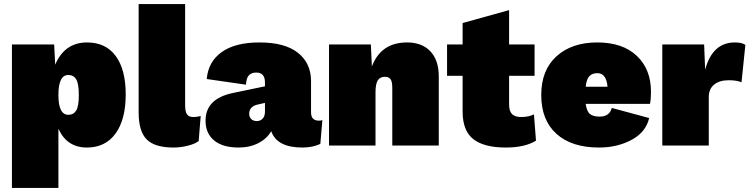

<svg xmlns="http://www.w3.org/2000/svg" viewBox="-20 -720 3708 950"><path d="M411 -510Q503 -510 552.5 -443Q602 -376 602 -253Q602 -128 551.5 -59Q501 10 410 10Q311 10 269 -83V210H39V-500H248L253 -400Q300 -510 411 -510ZM318 -152Q344 -152 357 -173Q370 -194 370 -250Q370 -306 357 -327.5Q344 -349 318 -349Q269 -349 269 -250Q269 -152 318 -152Z M896 -700V-199Q896 -168 905 -154.5Q914 -141 937 -141Q955 -141 973 -146L963 -22Q945 -8 909 1Q873 10 839 10Q746 10 706 -30Q666 -70 666 -164V-700Z M1558 -123Q1569 -123 1575 -126L1565 -8Q1527 10 1476 10Q1350 10 1322 -71Q1301 -34 1258.5 -12Q1216 10 1161 10Q1082 10 1039.5 -25Q997 -60 997 -123Q997 -232 1133 -260L1291 -293V-312Q1291 -361 1248 -361Q1225 -361 1212 -348Q1199 -335 1197 -301L1003 -329Q1010 -414 1076.5 -462Q1143 -510 1264 -510Q1390 -510 1454.5 -458.5Q1519 -407 1519 -319V-164Q1519 -123 1558 -123ZM1251 -121Q1268 -121 1279.5 -133Q1291 -145 1291 -167V-211L1252 -202Q1213 -192 1213 -157Q1213 -141 1223 -131Q1233 -121 1251 -121Z M1994 -510Q2068 -510 2109.5 -466Q2151 -422 2151 -342V0H1921V-285Q1921 -316 1912.5 -328Q1904 -340 1885 -340Q1860 -340 1849 -322Q1838 -304 1838 -264V0H1608V-500H1815L1820 -391Q1865 -510 1994 -510Z M2622 -154 2632 -24Q2577 10 2483 10Q2375 10 2322 -31.5Q2269 -73 2269 -168V-345H2192V-500H2269V-606L2499 -670V-500H2625V-345H2499V-204Q2499 -170 2513.5 -155.5Q2528 -141 2559 -141Q2596 -141 2622 -154Z M3201 -266Q3201 -228 3196 -206H2878Q2883 -169 2899 -156Q2915 -143 2947 -143Q2996 -143 3007 -186L3192 -136Q3176 -66 3105 -28Q3034 10 2944 10Q2808 10 2733 -58Q2658 -126 2658 -250Q2658 -373 2733.5 -441.5Q2809 -510 2935 -510Q3061 -510 3131 -443.5Q3201 -377 3201 -266ZM2936 -358Q2910 -358 2896 -343Q2882 -328 2878 -291H2986Q2980 -358 2936 -358Z M3257 0V-500H3464L3469 -375Q3505 -510 3616 -510Q3651 -510 3668 -498L3649 -313Q3625 -323 3586 -323Q3540 -323 3513.5 -301.5Q3487 -280 3487 -240V0Z"/></svg>

Font: Elaine Sans Black
Style: Regular
Weight: 900
Designer: Wei Huang
Foundry: Wei Huang
Version: Version 2.001;December 24, 2019;FontCreator 12.0.0.2547 64-b